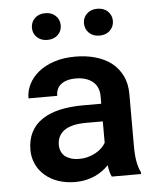

<svg xmlns="http://www.w3.org/2000/svg" viewBox="-53 -785 706 842"><g transform="rotate(-5 300.0 -364.5)"><path d="M405.8 0H534.7V-8.3Q524.4 -28.8 519.3 -56.9Q514.2 -85 514.2 -124V-354.5Q514.2 -400.4 497.1 -434.8Q480 -469.2 450.7 -492.2Q420.4 -515.1 379.9 -526.6Q339.4 -538.1 292 -538.1Q239.7 -538.1 199 -524.7Q158.2 -511.2 129.9 -488.3Q101.6 -465.3 86.7 -435.8Q71.8 -406.2 71.8 -373.5H198.2Q198.2 -388.2 203.1 -400.6Q208 -413.1 218.3 -421.9Q229 -431.6 245.8 -437Q262.7 -442.4 285.2 -442.4Q310.5 -442.4 329.8 -436Q349.1 -429.7 362.3 -418Q375 -406.7 381.3 -391.1Q387.7 -375.5 387.7 -355.5V-322.3H307.1Q249.5 -322.3 204.3 -311.8Q159.2 -301.3 128.4 -280.8Q94.7 -258.8 77.6 -225.1Q60.5 -191.4 60.5 -147.5Q60.5 -113.8 74 -84.7Q87.4 -55.7 111.8 -34.7Q135.7 -13.7 169.7 -2Q203.6 9.8 244.6 9.8Q269.5 9.8 291.5 4.9Q313.5 0 332 -8.3Q350.1 -16.6 365.2 -27.6Q380.4 -38.6 392.1 -51.3Q394 -36.6 397.5 -23.2Q400.9 -9.8 405.8 0ZM270 -89.8Q249.5 -89.8 233.9 -95Q218.3 -100.1 208 -108.4Q197.3 -117.7 191.9 -130.6Q186.5 -143.6 186.5 -158.7Q186.5 -177.2 193.6 -192.9Q200.7 -208.5 214.8 -219.7Q230.5 -231.9 255.4 -238.3Q280.3 -244.6 315.4 -244.6H387.7V-150.4Q381.3 -139.2 370.4 -128.2Q359.4 -117.2 344.2 -108.9Q329.1 -100.1 310.5 -95Q292 -89.8 270 -89.8ZM113.8 -680.2Q113.8 -655.3 131.3 -638.4Q148.9 -621.6 177.2 -621.6Q205.6 -621.6 223.1 -638.4Q240.7 -655.3 240.7 -680.2Q240.7 -705.1 223.4 -722.2Q206.1 -739.3 177.2 -739.3Q148.4 -739.3 131.1 -722.2Q113.8 -705.1 113.8 -680.2ZM342.8 -680.2Q342.8 -654.8 360.4 -637.7Q377.9 -620.6 406.2 -620.6Q435.1 -620.6 452.6 -637.7Q470.2 -654.8 470.2 -680.2Q470.2 -704.6 452.9 -721.7Q435.5 -738.8 406.2 -738.8Q377.4 -738.8 360.1 -721.7Q342.8 -704.6 342.8 -680.2Z"/></g></svg>

Font: Roboto Mono SemiBold
Style: Regular
Weight: 600
Monospace: yes
Designer: Google
Version: Version 3.000